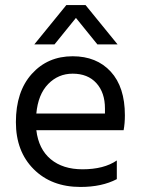

<svg xmlns="http://www.w3.org/2000/svg" viewBox="-20 -736 562 761"><path d="M443 -26Q384 5 299 5Q184 5 113.5 -65.5Q43 -136 43 -252Q43 -373 106 -443Q169 -513 268 -513Q363 -513 419 -452Q475 -391 475 -279Q475 -247 470 -220H124Q133 -145 181 -105Q229 -65 307 -65Q392 -65 443 -100ZM268 -444Q211 -444 171 -403Q131 -362 124 -286H396V-306Q396 -369 362 -406.5Q328 -444 268 -444ZM196 -560H116L243 -716H319L446 -560H366L281 -665Z"/></svg>

Font: Hind Vadodara
Style: Regular
Weight: 400
Designer: Hitesh Malaviya
Foundry: Indian Type Foundry
Version: Version 1.001;PS 1.0;hotconv 1.0.86;makeotf.lib2.5.63406; tt